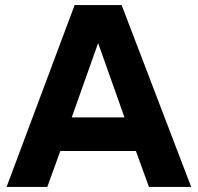

<svg xmlns="http://www.w3.org/2000/svg" viewBox="-20 -740 783 760"><path d="M275.4 -720H461.4L736.8 0H569.6L518 -142.4H218.8L167.2 0H6ZM472.8 -275.2 368.4 -569.6 264 -275.2Z"/></svg>

Font: Aspekta Variable
Style: Regular
Weight: 400
Designer: Ivo Dolenc
Version: Version 2.100